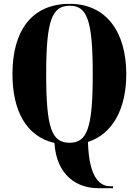

<svg xmlns="http://www.w3.org/2000/svg" viewBox="-20 -745 724 1002"><path d="M492 237H570V227H557C510 227 445 198 439 -4C568 -46 639 -177 639 -358C639 -580 533 -725 344 -725C142 -725 45 -580 45 -359C45 -168 116 -33 264 1C275 171 382 237 492 237ZM343 0C250 0 221 -76 221 -358C221 -639 251 -715 344 -715C435 -715 464 -639 464 -358C464 -76 435 0 343 0Z"/></svg>

Font: Noto Serif Display ExtraCondensed Black
Style: Regular
Weight: 900
Width: 2
Designer: Monotype Design Team
Foundry: Monotype Imaging Inc.
Version: Version 2.009